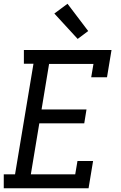

<svg xmlns="http://www.w3.org/2000/svg" viewBox="-22 -1001 642 1021"><path d="M-2 0V-74H58L156 -662H105V-735H571L547 -590H463L475 -661H239L199 -419H438L426 -345H187L142 -74H378L390 -145H473L449 0ZM391 -794 267 -929 337 -981 447 -836Z"/></svg>

Font: Iosevka Slab Extended
Style: Italic
Weight: 400
Width: 7
Italic angle: -9°
Monospace: yes
Designer: Belleve Invis
Foundry: Belleve Invis
Version: Version 11.1.0; ttfautohint (v1.8.3)